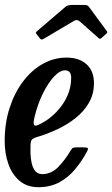

<svg xmlns="http://www.w3.org/2000/svg" viewBox="-22 -770 468 800"><path d="M-2.5 -182Q-2.5 -257 18 -320.2Q38.5 -383.5 74.2 -430.8Q110 -478 156.5 -504Q203 -530 255 -530Q308 -530 338.8 -502Q369.5 -474 369.5 -423.5Q369.5 -378.5 348.8 -342.2Q328 -306 293 -278.2Q258 -250.5 215.8 -230.8Q173.5 -211 130.5 -198.5Q115.5 -194 110.2 -187.2Q105 -180.5 105 -159Q101.5 -44.5 154 -44.5Q191.5 -44.5 220.5 -74Q249.5 -103.5 274 -145.5Q278 -152.5 282.8 -154.2Q287.5 -156 298.5 -156H325Q340.5 -156 343.5 -152.8Q346.5 -149.5 340 -137.5Q319 -98.5 291 -64.8Q263 -31 225.2 -10.5Q187.5 10 138 10Q90.5 10 59.2 -16.8Q28 -43.5 12.8 -87.2Q-2.5 -131 -2.5 -182ZM137.5 -249.5Q196 -276.5 235 -329.8Q274 -383 274.5 -444Q275.5 -477 248.5 -477Q227.5 -477 202.8 -450.5Q178 -424 156.2 -379.5Q134.5 -335 121.5 -281Q117 -262.5 118.8 -252.5Q120.5 -242.5 137.5 -249.5ZM143 -611.5 131.5 -626.5Q126.5 -632.5 127.2 -634.5Q128 -636.5 134.5 -642L250 -741Q260 -749.5 278 -749.5H327.5Q337.5 -749.5 341.5 -747.5Q345.5 -745.5 349 -741L423 -640.5Q425.5 -636.5 425.2 -634.8Q425 -633 420.5 -629L403 -613.5Q396 -607.5 394 -608Q392 -608.5 387 -613L309.5 -681.5Q298.5 -691 284.5 -682L160.5 -608.5Q154 -604.5 150.2 -605.5Q146.5 -606.5 143 -611.5Z"/></svg>

Font: Besley* Condensed Medium
Style: Italic
Weight: 500
Width: 3
Italic angle: -13°
Designer: Owen Earl
Foundry: indestructible type*
Version: Version 3.000; ttfautohint (v1.8.3)